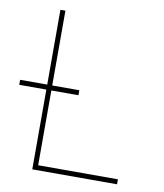

<svg xmlns="http://www.w3.org/2000/svg" viewBox="-92 -794 736 862"><g transform="rotate(10 276.0 -363.5)"><path d="M0 0ZM500 0H113.6V-727.3H136.4V-22.7H500ZM259.9 -363.6H-9.9V-386.4H259.9Z"/></g></svg>

Font: Linik Sans Thin
Style: Regular
Weight: 100
Designer: Fonts by Rasmus Andersson / Changes by Cristiano Sobral with parts from Marc Monis
Foundry: rsms
Version: Version 3.020; ttfautohint (v1.6)